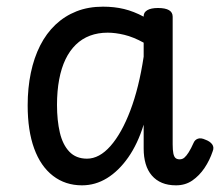

<svg xmlns="http://www.w3.org/2000/svg" viewBox="-20 -539 662 576"><path d="M226 17Q176 17 139 -11.5Q102 -40 82.5 -93.5Q63 -147 63 -223Q63 -275 72.5 -320.5Q82 -366 100.5 -402.5Q119 -439 146.5 -465Q174 -491 209.5 -505Q245 -519 289 -519Q323 -519 352 -512Q381 -505 411 -489V-491Q411 -502 422 -508.5Q433 -515 454 -515Q476 -515 487 -508.5Q498 -502 498 -489V-106Q498 -89 500 -79Q502 -69 506.5 -65Q511 -61 519 -61Q527 -61 533 -66Q539 -71 546 -82Q553 -93 561 -111Q565 -120 574 -123Q583 -126 596 -120Q610 -115 616.5 -106Q623 -97 618 -85Q609 -58 593.5 -35Q578 -12 557 2.5Q536 17 508 17Q484 17 466 9.5Q448 2 435.5 -12.5Q423 -27 417 -47.5Q411 -68 411 -93Q411 -110 411 -128.5Q411 -147 411 -165Q393 -107 364.5 -66.5Q336 -26 301 -4.5Q266 17 226 17ZM151 -224Q151 -178 159.5 -141.5Q168 -105 188 -84Q208 -63 241 -63Q278 -63 311.5 -101Q345 -139 371 -207.5Q397 -276 411 -369V-411Q380 -428 353 -434.5Q326 -441 303 -441Q274 -441 250 -432Q226 -423 207.5 -405Q189 -387 176.5 -361Q164 -335 157.5 -300.5Q151 -266 151 -224Z"/></svg>

Font: Playwrite FR Moderne
Style: Regular
Weight: 400
Designer: Veronika Burian, José Scaglione
Foundry: TypeTogether
Version: Version 1.002